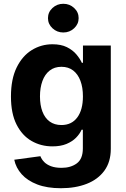

<svg xmlns="http://www.w3.org/2000/svg" viewBox="-20 -789 672 1025"><path d="M305.1 215.8Q231.6 215.8 179.2 195.8Q126.7 175.7 95.8 141.2Q64.9 106.6 56.1 63.7L195.7 44.9Q202 61.5 215.7 75.7Q229.5 89.8 252.4 98.4Q275.4 107 308.6 107Q357.8 107 390 83.2Q422.3 59.4 422.3 3.3V-96.5H415.6Q406 -74.2 385.9 -53.8Q365.8 -33.4 334.8 -20.5Q303.7 -7.6 260 -7.6Q198.7 -7.6 148.5 -36.4Q98.3 -65.1 68.4 -124.1Q38.5 -183.1 38.5 -273.6Q38.5 -366.7 68.9 -428.7Q99.3 -490.6 149.7 -521.7Q200.1 -552.7 260.2 -552.7Q305.8 -552.7 336.8 -537.4Q367.9 -522 387.4 -499Q406.8 -476.1 417 -453.7H422.9V-545.9H571.5V5.7Q571.5 75.1 537.4 121.9Q503.2 168.8 443.2 192.3Q383.1 215.8 305.1 215.8ZM308 -121.5Q362.6 -121.5 392.6 -162.1Q422.7 -202.6 422.7 -274.4Q422.7 -322.4 409.3 -357.8Q396 -393.2 370.5 -412.8Q344.9 -432.4 308 -432.4Q270.6 -432.4 245 -412.2Q219.4 -392 206.4 -356.4Q193.4 -320.8 193.4 -274.4Q193.4 -227.7 206.5 -193.3Q219.6 -158.8 245.3 -140.1Q271 -121.5 308 -121.5ZM318 -615.6Q284.2 -615.6 260.2 -638.1Q236.1 -660.5 236.1 -692.2Q236.1 -724.1 260.2 -746.4Q284.2 -768.8 318 -768.8Q351.8 -768.8 375.8 -746.4Q399.8 -724.1 399.8 -692.3Q399.8 -660.5 375.8 -638.1Q351.8 -615.6 318 -615.6Z"/></svg>

Font: GitLab Sans
Style: Regular
Weight: 400
Designer: Rasmus Andersson
Foundry: Modifications by GitLab B.V., manufactured by rsms
Version: Version 4.000;git-c8fb6b7